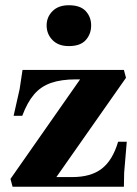

<svg xmlns="http://www.w3.org/2000/svg" viewBox="-20 -713 524 733"><path d="M28 0 20 -30 297 -426 393 -410H270Q214 -410 175 -396.5Q136 -383 110 -352.5Q84 -322 65 -271H32L55 -373L66 -446H453L461 -416L177 -11L105 -37H256Q327 -37 368.5 -69Q410 -101 431 -172H464L454 -54L453 0ZM242.6 -537Q203 -537 180.5 -560Q158 -583 158 -616Q158 -648 180.5 -670.5Q203 -693 242.6 -693Q286.8 -693 307.4 -670.5Q328 -648 328 -616Q328 -583 307.4 -560Q286.8 -537 242.6 -537Z"/></svg>

Font: Baskervville SC
Style: Regular
Weight: 400
Designer: Alexis Faudot, Rémi Forte, Morgane Pierson, Rafael Ribas, Tanguy Vanlaeys, Rosalie Wagner, Thomas Huot-Marchand
Foundry: ANRT
Version: Version 1.100